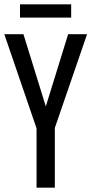

<svg xmlns="http://www.w3.org/2000/svg" viewBox="-20 -873 425 893"><path d="M193 -378 297 -714H385L235 -278V0H150V-276L0 -714H89ZM311 -853V-791H73V-853Z"/></svg>

Font: Noto Sans Display Condensed
Style: Regular
Weight: 400
Width: 3
Designer: Monotype Design Team
Foundry: Monotype Imaging Inc.
Version: Version 1.900